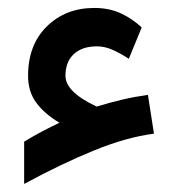

<svg xmlns="http://www.w3.org/2000/svg" viewBox="-20 -412 445 481"><path d="M128.9 -104.5Q91.8 -126.5 71 -154.5Q50.3 -182.6 50.3 -221.7Q50.3 -299.8 97.4 -345.9Q144.5 -392.1 216.3 -392.1Q252.9 -392.1 282 -378.9Q311 -365.7 335 -343.3L302.7 -264.6Q283.7 -277.3 263.4 -286.6Q243.2 -295.9 222.7 -295.9Q186 -295.9 165 -276.6Q144 -257.3 144 -222.2Q144 -181.6 222.2 -145Q253.9 -154.8 286.1 -162.4Q318.4 -169.9 350.6 -174.3L365.7 -77.1Q297.4 -68.4 215.8 -35.2Q134.3 -2 40.5 48.8V-57.1Q64.5 -71.8 85.9 -83Q107.4 -94.2 128.9 -104.5Z"/></svg>

Font: Vazir Medium FD-WOL-UI
Style: Medium-FD-WOL-UI
Weight: 500
Designer: Saber Rastikerdar
Foundry: Saber Rastikerdar
Version: Version 30.0.0